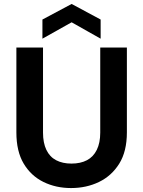

<svg xmlns="http://www.w3.org/2000/svg" viewBox="-20 -941 725 973"><path d="M340 12Q263 12 200 -19Q137 -50 100 -112Q63 -174 63 -270V-700H198V-269Q198 -217 215 -181.5Q232 -146 264.5 -129Q297 -112 342 -112Q388 -112 420.5 -129Q453 -146 470.5 -181.5Q488 -217 488 -269V-700H623V-270Q623 -174 584.5 -112Q546 -50 482 -19Q418 12 340 12ZM195 -745V-842L343 -921L490 -842V-745L343 -828Z"/></svg>

Font: DM Sans 16pt
Style: Bold
Weight: 700
Version: Version 4.004;gftools[0.9.30]